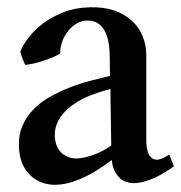

<svg xmlns="http://www.w3.org/2000/svg" viewBox="-20 -502 501 530"><path d="M36.1 -359.4Q42 -375.5 57.4 -396.2Q72.8 -417 96.9 -435.8Q121.1 -454.6 154.3 -467.8Q187.5 -481 229 -481.9Q267.1 -482.9 296.1 -472.7Q325.2 -462.4 344.7 -444.1Q364.3 -425.8 374 -401.4Q383.8 -377 383.8 -350.1V-117.7Q383.8 -96.7 387.7 -84Q391.6 -71.3 398.7 -65.9Q405.8 -60.5 415 -61.3Q424.3 -62 434.6 -67.9L447.3 -75.2L460 -43Q438.5 -27.3 416 -15.6Q393.6 -3.9 368.7 1.5Q344.2 6.8 324.7 -1.5Q305.2 -9.8 294.9 -33.7Q290 -44.9 288.6 -60.5Q273.4 -48.8 255.4 -36.9Q237.3 -24.9 218 -15.4Q198.7 -5.9 178.7 0.5Q158.7 6.8 139.2 7.8Q117.7 9.3 98.6 2.9Q79.6 -3.4 64.9 -16.8Q50.3 -30.3 41.5 -50.8Q32.7 -71.3 32.2 -98.6Q31.2 -130.9 42.5 -156Q53.7 -181.2 73.2 -200.9Q92.8 -220.7 118.7 -235.1Q144.5 -249.5 172.6 -260.5Q200.7 -271.5 229.5 -279.1Q258.3 -286.6 283.7 -292.5L282.7 -352.1Q282.2 -372.6 278.6 -389.9Q274.9 -407.2 267.3 -419.7Q259.8 -432.1 248 -439Q236.3 -445.8 220.2 -445.3Q203.1 -444.8 189 -435.5Q174.8 -426.3 165 -412.6Q155.3 -398.9 150.4 -383.5Q145.5 -368.2 146.5 -355Q139.2 -349.6 126 -344Q112.8 -338.4 98.4 -333.7Q84 -329.1 70.6 -326.2Q57.1 -323.2 49.3 -323.2Q46.4 -329.1 42.2 -340.1Q38.1 -351.1 36.1 -359.4ZM284.7 -256.3Q269.5 -252.4 255.4 -247.8Q241.2 -243.2 227.1 -237.8Q206.1 -229 188 -217.3Q169.9 -205.6 157 -191.4Q144 -177.2 137.2 -160.6Q130.4 -144 131.3 -125Q133.3 -93.3 152.3 -77.9Q171.4 -62.5 197.3 -64.9Q208.5 -65.9 220.5 -69.1Q232.4 -72.3 244.1 -76.9Q255.9 -81.5 266.8 -87.6Q277.8 -93.8 287.1 -100.1Z"/></svg>

Font: VarendraSemibold
Style: Regular
Weight: 600
Designer: Jacob Thomas
Foundry: Bangla Type Foundry
Version: Version 1.008